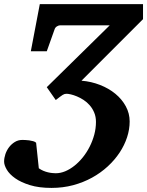

<svg xmlns="http://www.w3.org/2000/svg" viewBox="-85 -691 720 940"><path d="M314 -295.9Q361.8 -292 404.8 -275.1Q447.8 -258.3 480 -231.7Q512.2 -205.1 531 -170.4Q549.8 -135.7 549.8 -96.2Q549.8 -57.6 537.1 -18.8Q524.4 20 500.5 56.2Q476.6 92.3 442.4 123.8Q408.2 155.3 365.7 178.7Q323.2 202.1 273.2 215.6Q223.1 229 167 229Q105.5 229 61.5 215.3Q17.6 201.7 -10.5 181.9Q-38.6 162.1 -51.8 139.6Q-64.9 117.2 -64.9 100.1Q-64.9 82.5 -58.6 63.7Q-52.2 44.9 -40.5 29.5Q-28.8 14.2 -12.5 4.2Q3.9 -5.9 23.9 -5.9Q28.3 -5.9 37.6 -5.6Q46.9 -5.4 57.4 -3.9Q67.9 -2.4 77.4 0.2Q86.9 2.9 91.8 7.8L105 132.8Q115.2 140.1 126.7 145Q138.2 149.9 149.7 152.6Q161.1 155.3 171.1 156.2Q181.2 157.2 188 157.2Q210.9 157.2 234.4 147.5Q257.8 137.7 279.8 120.1Q301.8 102.5 320.8 78.9Q339.8 55.2 354 27.1Q368.2 -1 376.5 -31.7Q384.8 -62.5 384.8 -94.2Q384.8 -119.6 376.2 -139.9Q367.7 -160.2 354.2 -175.5Q340.8 -190.9 324.2 -201.7Q307.6 -212.4 291.7 -219Q275.9 -225.6 262.2 -228.8Q248.5 -231.9 241.2 -231.9Q235.4 -231.9 231.2 -230.7Q227.1 -229.5 221.7 -226.3Q216.3 -223.1 208.5 -217Q200.7 -210.9 188 -201.2L144 -264.2L452.1 -566.9H208Q202.1 -566.9 193.6 -561.8Q185.1 -556.6 182.1 -546.9L144 -439.9H65.9L109.9 -670.9H615.2V-597.2Z"/></svg>

Font: Charis SIL
Style: Bold Italic
Weight: 700
Italic angle: -11°
Foundry: SIL International
Version: Version 4.112